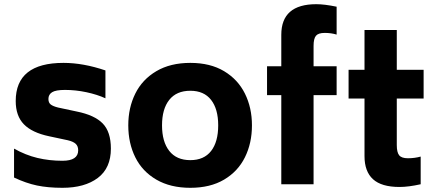

<svg xmlns="http://www.w3.org/2000/svg" viewBox="-20 -879 2074 916"><path d="M47 -32V-170Q102 -139 158.5 -125.5Q215 -112 278 -112Q353 -112 353 -162Q353 -182 341 -193Q329 -204 303 -210L214 -229Q133 -246 94 -286Q55 -326 55 -397Q55 -579 283 -579Q377 -579 483 -543V-410Q444 -428 392.5 -439Q341 -450 290 -450Q246 -450 228.5 -439Q211 -428 211 -407Q211 -389 222 -380.5Q233 -372 257 -366L346 -347Q431 -330 470 -290Q509 -250 509 -170Q509 -77 446.5 -30Q384 17 278 17Q209 17 156.5 6Q104 -5 47 -32Z M592 -281Q592 -365 625.5 -432.5Q659 -500 726 -539.5Q793 -579 888 -579Q983 -579 1049 -539.5Q1115 -500 1148.5 -432.5Q1182 -365 1182 -281Q1182 -196 1148.5 -128.5Q1115 -61 1049 -22Q983 17 888 17Q793 17 726 -22Q659 -61 625.5 -128.5Q592 -196 592 -281ZM1021 -281Q1021 -359 987 -402.5Q953 -446 888 -446Q822 -446 787.5 -402.5Q753 -359 753 -281Q753 -203 787.5 -159Q822 -115 888 -115Q953 -115 987 -158.5Q1021 -202 1021 -281Z M1476 -660V-563H1586V-425H1476V0H1322V-425H1254V-563H1322V-713Q1322 -859 1489 -859Q1528 -859 1586 -847V-714Q1560 -722 1529 -722Q1499 -722 1487.5 -708.5Q1476 -695 1476 -660Z M1873 -409V-187Q1873 -152 1884.5 -138Q1896 -124 1926 -124Q1958 -124 1987 -132V0Q1929 13 1886 13Q1800 13 1759.5 -24Q1719 -61 1719 -134V-409H1643V-546H1719V-736H1873V-546H2001V-409Z"/></svg>

Font: Biryani ExtraBold
Style: Regular
Weight: 800
Designer: Dan Reynolds and Mathieu Reguer
Foundry: Dan Reynolds and Mathieu Reguer
Version: Version 1.004; ttfautohint (v1.1) -l 5 -r 5 -G 72 -x 0 -D la